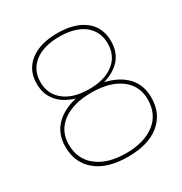

<svg xmlns="http://www.w3.org/2000/svg" viewBox="-165 -823 897 947"><g transform="rotate(-30 283.5 -349.5)"><path d="M449 -657C412 -686 360 -701 294 -701C228 -701 176 -686 139 -657C101 -628 82 -587 82 -535C82 -495 93 -462 116 -435C138 -408 170 -389 213 -376C161 -364 121 -343 92 -312C63 -281 49 -242 49 -195C49 -133 71 -85 114 -50C157 -15 217 2 294 2C370 2 430 -15 473 -50C516 -85 538 -133 538 -195C538 -242 524 -281 495 -312C466 -343 426 -364 374 -376C417 -389 449 -408 472 -435C494 -462 505 -495 505 -535C505 -587 486 -628 449 -657ZM154 -642C188 -668 235 -681 294 -681C353 -681 400 -668 434 -642C468 -615 485 -579 485 -533C485 -486 468 -450 434 -423C400 -396 353 -383 294 -383C235 -383 188 -396 154 -423C119 -450 102 -486 102 -533C102 -579 119 -615 154 -642ZM130 -319C170 -348 224 -363 293 -363C363 -363 418 -348 458 -318C498 -288 518 -247 518 -196C518 -140 498 -96 458 -65C418 -34 363 -18 294 -18C224 -18 169 -34 129 -66C89 -97 69 -141 69 -197C69 -248 89 -289 130 -319Z"/></g></svg>

Font: Argentum Sans Thin
Style: Regular
Weight: 250
Designer: Julieta Ulanovsky
Foundry: Julieta Ulanovsky
Version: Version 5.001;February 15, 2019;FontCreator 11.5.0.2425 64-b